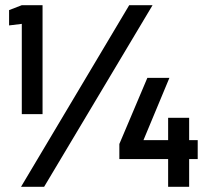

<svg xmlns="http://www.w3.org/2000/svg" viewBox="-20 -720 807 740"><path d="M64 -280H144V-700H64L15 -681V-622L64 -628ZM61 0H150L568 -700H478ZM440 -107H628V0H709V-107H742V-180H709V-266H628V-180H533L633 -420H548L440 -165Z"/></svg>

Font: Vanilla Cream
Style: Bold
Weight: 700
Designer: Jeremy Tribby, Jinavaṁso
Foundry: Tribby Type
Version: Version 1.422;Glyphs 3.1.2 (3151)